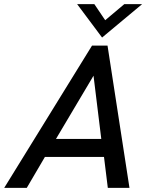

<svg xmlns="http://www.w3.org/2000/svg" viewBox="-58 -911 724 931"><path d="M-37.6 0 388.2 -689.9H463.4L569.8 0H464.8L446.3 -149.9H159.7L71.8 0ZM213.4 -237.3H433.1L395.5 -543.9ZM437 -729 315.9 -891.1H399.4L452.1 -813L544.9 -891.1H631.3Z"/></svg>

Font: Acari Sans Medium
Style: Italic
Weight: 500
Italic angle: -13°
Designer: Alfredo Marco Pradil and Stefan Peev
Foundry: Hanken Design Co.
Version: Version 1.045